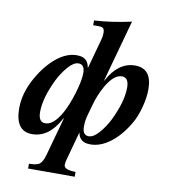

<svg xmlns="http://www.w3.org/2000/svg" viewBox="-96 -780 942 1067"><g transform="rotate(10 375.0 -247.0)"><path d="M465 -347 468 -351Q528 -462 622 -462Q717 -462 717 -344Q717 -297 702 -241.5Q687 -186 666 -150Q622 -73 565.5 -30Q509 13 452 13Q412 13 395 -9Q385 -20 381 -42L338 115Q332 136 332 150Q332 177 398 178V205H135V178Q181 178 196.5 164Q212 150 222 115L283 -106L277 -98Q217 13 123 13Q28 13 28 -117Q28 -204 80 -295Q125 -373 181 -417.5Q237 -462 293 -462Q333 -462 350 -440Q360 -428 365 -402L410 -566Q417 -590 417 -608Q417 -628 410 -635Q403 -642 387 -642H353V-669Q449 -674 562 -699ZM428 -211 409 -144Q400 -113 400 -78Q400 -30 435 -30Q462 -30 493 -65.5Q524 -101 546 -145Q599 -254 599 -333Q599 -390 560 -390Q515 -390 472 -316Q443 -265 428 -211ZM345 -371Q345 -419 310 -419Q283 -419 252 -383.5Q221 -348 199 -304Q146 -195 146 -116Q146 -59 185 -59Q230 -59 273 -133Q300 -180 322.5 -254Q345 -328 345 -371Z"/></g></svg>

Font: STIX MathJax Alphabets
Style: Bold Italic
Weight: 700
Italic angle: -16.33°
Designer: MicroPress Inc., with final additions and corrections provided by Coen Hoffman, Elsevier (retired)
Version: Version 1.1.1